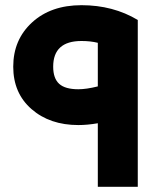

<svg xmlns="http://www.w3.org/2000/svg" viewBox="-20 -720 648 740"><path d="M294 -700Q416 -700 511 -643V0H357V-245Q317 -238 282 -238Q172 -238 101.5 -299.5Q31 -361 31 -463Q31 -567 103.5 -633.5Q176 -700 294 -700ZM282 -376Q313 -376 357 -387V-555Q329 -562 294 -562Q185 -562 185 -463Q185 -418 208 -397Q231 -376 282 -376Z"/></svg>

Font: Montserrat-Arabic SemiBold
Style: Regular
Weight: 600
Designer: Mohamed Gaber
Foundry: Kief Type Foundry
Version: Version 5.008;PS 005.008;hotconv 1.0.88;makeotf.lib2.5.64775